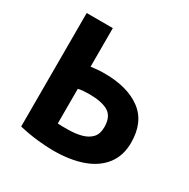

<svg xmlns="http://www.w3.org/2000/svg" viewBox="-159 -838 976 992"><g transform="rotate(30 329.5 -342.0)"><path d="M284 9Q242 9 188.5 3Q135 -3 80 -16V-693H236V-463Q259 -466 277 -467.5Q295 -469 317 -469Q454 -469 534 -409.5Q614 -350 614 -227Q614 -150 573.5 -97Q533 -44 459 -17.5Q385 9 284 9ZM295 -123Q340 -123 376 -132.5Q412 -142 433 -164.5Q454 -187 454 -227Q454 -291 415 -314Q376 -337 302 -337Q286 -337 267 -335.5Q248 -334 236 -331V-124Q247 -123 261 -123Q275 -123 295 -123Z"/></g></svg>

Font: Ubuntu Sans ExtraBold
Style: Regular
Weight: 800
Designer: Dalton Maag Ltd
Foundry: Dalton Maag Ltd
Version: Version 1.006; ttfautohint (v1.8.4.7-5d5b)